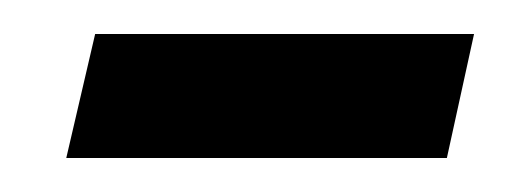

<svg xmlns="http://www.w3.org/2000/svg" viewBox="-20 -329 307 113"><path d="M19 -236H243L259 -309H36Z"/></svg>

Font: Noto Serif Tamil Condensed
Style: Italic
Weight: 400
Width: 3
Italic angle: -12°
Designer: Indian Type Foundry, Tom Grace, and the Monotype Design Team
Foundry: Monotype Imaging Inc.
Version: Version 2.003